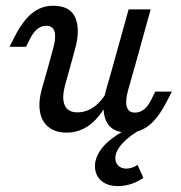

<svg xmlns="http://www.w3.org/2000/svg" viewBox="-20 -446 627 664"><path d="M140.2 -356.8Q123.3 -356.8 109.6 -346Q96 -335.2 84.8 -313.6L70 -284.2H12.8L30.9 -319.6Q59.7 -375.6 91.7 -400.9Q123.7 -426.1 163.6 -426.1Q223.1 -426.1 240.6 -384.5Q258.2 -342.9 239.4 -275.7L220.4 -206.7H144.2L164.7 -281.5Q174.3 -316.8 168.6 -336.8Q162.8 -356.8 140.2 -356.8ZM247.8 -57.4Q277.9 -57.4 303.9 -75.5Q329.9 -93.6 349.6 -128.2L351.4 -90.7Q324.1 -38.7 288.9 -13Q253.7 12.7 210.2 12.7Q172.3 12.7 148.2 -6.3Q124.2 -25.3 118.2 -59.8Q112.2 -94.2 125.1 -139.6L144.2 -206.7H220.4L206.2 -155.8Q192.8 -108.1 203.5 -82.8Q214.2 -57.4 247.8 -57.4ZM424.8 -413.4H501L443.6 -206.7H367.4ZM446.9 -56.6Q463.8 -56.6 477.8 -67.4Q491.8 -78.2 502.3 -99.8L517 -129.2H574.3L556.1 -93.8Q527.3 -37.8 495.4 -12.5Q463.4 12.7 423.5 12.7Q364 12.7 346.5 -28.9Q328.9 -70.5 347.6 -137.7L367.4 -206.7H443.6L422.4 -131.9Q412.8 -96.6 418.5 -76.6Q424.2 -56.6 446.9 -56.6ZM308.4 128.2Q308.4 103.2 323.8 78.6Q339.2 54 369.2 31.5Q399.1 8.9 440.8 -8.9L472.2 -1.6Q427.1 23.6 403 50.3Q378.9 77.1 378.9 100.7Q378.9 116.9 389.3 127Q399.8 137.1 416.8 137.1Q427.3 137.1 437.6 133.5Q447.8 129.9 455.6 124.2L475.7 168.4Q459.8 181.4 435.8 189.5Q411.9 197.6 387.7 197.6Q351.3 197.6 329.8 178.7Q308.4 159.7 308.4 128.2Z"/></svg>

Font: Playfair Micro SmCond SmLight
Style: Italic
Weight: 360
Width: 4
Italic angle: -15.6°
Designer: Claus Eggers Sørensen
Foundry: Claus Eggers Sørensen
Version: Version 2.203;Glyphs 3.3 (3326)